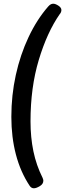

<svg xmlns="http://www.w3.org/2000/svg" viewBox="-20 -803 350 1032"><path d="M162 209Q148 209 139 195Q90 121 65.5 27.5Q41 -66 41 -175Q41 -291 65 -400Q89 -509 133.5 -603.5Q178 -698 239 -768Q247 -777 253.5 -780Q260 -783 266 -783Q278 -783 294 -772.5Q310 -762 310 -749Q310 -743 307.5 -737Q305 -731 301 -727Q233 -629 188.5 -481Q144 -333 144 -151Q144 -65 159.5 10Q175 85 209 153Q211 157 212 161.5Q213 166 213 168Q213 186 194 197.5Q175 209 162 209Z"/></svg>

Font: Asap Condensed Condensed SemiBold
Style: Italic
Weight: 600
Width: 3
Italic angle: -6°
Designer: Pablo Cosgaya
Foundry: Omnibus-Type
Version: Version 3.001; ttfautohint (v1.8.4.7-5d5b)